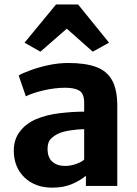

<svg xmlns="http://www.w3.org/2000/svg" viewBox="-20 -856 632 884"><path d="M221 8Q141.5 8 92.5 -39.2Q43.5 -86.5 43.5 -163Q43.5 -213.5 71.2 -250.2Q99 -287 146.5 -307.5Q195.5 -328 256.2 -335Q317 -342 367.5 -342V-383Q367.5 -425.5 345 -438.8Q322.5 -452 280.5 -452Q233 -452 181.2 -440Q129.5 -428 99 -412.5L66 -508.5Q82.5 -518.5 118.8 -532Q155 -545.5 201.5 -555.8Q248 -566 295 -566Q372 -566 421.8 -548Q471.5 -530 495.8 -487Q520 -444 520 -368V0H375.5V-47Q353 -27 313.5 -9.5Q274 8 221 8ZM199 -171Q199 -130.5 221.2 -111.2Q243.5 -92 279.5 -92Q307 -92 333.5 -102.2Q360 -112.5 367.5 -121.5V-261.5Q340 -261 304.8 -255.8Q269.5 -250.5 249 -241Q229.5 -232 214.2 -217Q199 -202 199 -171ZM166 -618 93 -659.5 238 -835.5H339.5L482 -659.5L407 -618L287.5 -724Z"/></svg>

Font: Merriweather Sans
Style: Bold
Weight: 700
Designer: Eben Sorkin
Foundry: Eben Sorkin
Version: Version 1.008; ttfautohint (v1.7.19-72a1) -l 8 -r 50 -G 200 